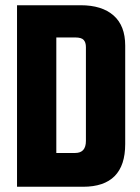

<svg xmlns="http://www.w3.org/2000/svg" viewBox="-20 -713 533 733"><path d="M308 -533Q308 -551 299.5 -560.5Q291 -570 267 -570H195V-129H267Q308 -129 308 -175ZM45 -693H288Q369 -693 413.5 -654Q458 -615 458 -539V-163Q458 0 297 0H45Z"/></svg>

Font: Khand
Style: Bold
Weight: 700
Designer: Devanagari: Sanchit Sawaria, Jyotish Sonowal; Latin: Satya Rajpurohit
Foundry: Indian Type Foundry
Version: Version 1.101;PS 1.0;hotconv 1.0.78;makeotf.lib2.5.61930; tt